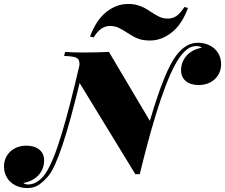

<svg xmlns="http://www.w3.org/2000/svg" viewBox="-102 -868 1128 962"><path d="M0 0ZM656.2 -807.1Q680.7 -791 698.5 -783Q716.3 -774.9 739.7 -774.9Q763.7 -774.9 783.2 -788.6Q802.7 -802.2 821.8 -833L839.8 -828.1Q809.6 -745.6 758.3 -705.3Q707 -665 649.9 -665Q612.3 -665 586.9 -675.5Q561.5 -686 532.7 -705.6Q508.3 -721.7 490.5 -729.7Q472.7 -737.8 448.7 -737.8Q425.3 -737.8 405.8 -724.4Q386.2 -710.9 366.7 -680.2L349.1 -685.1Q379.9 -767.6 430.7 -807.9Q481.4 -848.1 539.1 -848.1Q565.4 -848.1 586.2 -842.3Q606.9 -836.4 621.8 -828.4Q636.7 -820.3 656.2 -807.1ZM1005.9 -546.9Q1005.9 -515.6 991 -491.7Q976.1 -467.8 950.7 -454.8Q925.3 -441.9 894 -441.9Q853 -441.9 829.1 -461.7Q805.2 -481.4 805.2 -516.1Q805.2 -545.4 818.6 -569.3Q832 -593.3 855.7 -608.6Q879.4 -624 909.2 -628.9Q899.9 -637.2 883.8 -637.2Q857.4 -637.2 837.9 -622.8Q818.4 -608.4 798.8 -582Q710.4 -457 598.1 4.9H576.2L296.9 -452.1Q203.6 -64.5 142.1 11.2Q118.2 40.5 93.5 57.4Q68.8 74.2 35.2 74.2Q0.5 74.2 -26.1 60.1Q-52.7 45.9 -67.4 21.5Q-82 -2.9 -82 -33.2Q-82 -64.5 -67.1 -88.4Q-52.2 -112.3 -26.9 -125.2Q-1.5 -138.2 29.8 -138.2Q70.8 -138.2 95 -118.4Q119.1 -98.6 119.1 -64Q119.1 -34.7 105.7 -10.7Q92.3 13.2 68.6 28.6Q44.9 43.9 15.1 48.8Q22 56.2 40 56.2Q64 56.2 86.4 41.3Q108.9 26.4 126 1Q163.6 -54.7 205.3 -191.7Q247.1 -328.6 295.9 -540.5Q297.4 -560.1 291 -569.6Q284.7 -579.1 268.6 -582.8Q252.4 -586.4 219.2 -587.9L224.1 -607.9Q255.9 -605 313 -605Q386.7 -605 443.8 -607.9L648.9 -262.2Q722.2 -513.2 780.8 -589.8Q828.6 -653.8 889.2 -653.8Q923.8 -653.8 950.4 -639.6Q977.1 -625.5 991.5 -601.1Q1005.9 -576.7 1005.9 -546.9Z"/></svg>

Font: TypoPRO Playfair Display SC
Style: Italic
Weight: 900
Italic angle: -14°
Designer: Claus Eggers Sørensen
Foundry: Claus Eggers Sørensen
Version: Version 1.004;PS 001.004;hotconv 1.0.70;makeotf.lib2.5.58329